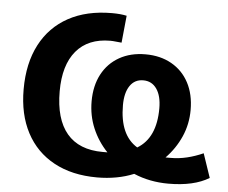

<svg xmlns="http://www.w3.org/2000/svg" viewBox="-52 -776 1005 846"><g transform="rotate(5 451.0 -352.5)"><path d="M407 11Q296 11 216 -32.5Q136 -76 93.5 -156.5Q51 -237 51 -348Q51 -463 94 -545.5Q137 -628 217.5 -672Q298 -716 410 -716Q448 -716 475 -710L463 -590Q449 -591 436.5 -592.5Q424 -594 413 -594Q315 -594 262.5 -531.5Q210 -469 210 -353Q210 -230 263.5 -166.5Q317 -103 422 -103Q433 -103 443 -103Q401 -147 377.5 -202.5Q354 -258 354 -321Q354 -390 381 -441Q408 -492 457.5 -520Q507 -548 573 -548Q639 -548 688.5 -520Q738 -492 765 -441Q792 -390 792 -321Q792 -258 767.5 -202.5Q743 -147 700 -103Q711 -103 723 -103Q759 -103 794.5 -111.5Q830 -120 866 -136L902 -30Q835 11 722 11Q681 11 642.5 3.5Q604 -4 569 -19Q533 -4 492 3.5Q451 11 407 11ZM493 -316Q493 -184 572 -136Q654 -185 654 -316Q654 -371 632.5 -402Q611 -433 573 -433Q535 -433 514 -402Q493 -371 493 -316Z"/></g></svg>

Font: Mulish ExtraBold
Style: Regular
Weight: 800
Designer: Vernon Adams
Foundry: Vernon Adams
Version: Version 3.603; ttfautohint (v1.8.3)